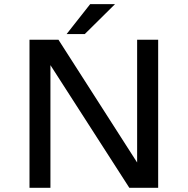

<svg xmlns="http://www.w3.org/2000/svg" viewBox="-20 -888 890 908"><path d="M295 -727 406.5 -868.5H524L381 -727ZM628.5 -700H728V0H591.5L218.5 -580V0H119.5V-700H256.5L628.5 -119.5Z"/></svg>

Font: League Mono Wide
Style: Regular
Weight: 400
Width: 8
Designer: Tyler Finck
Foundry: The League of Moveable Type / Tyler Finck
Version: Version 2.210